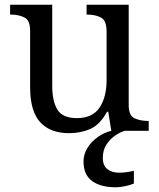

<svg xmlns="http://www.w3.org/2000/svg" viewBox="-20 -556 675 816"><path d="M273 10Q194 10 151 -36.5Q108 -83 108 -186V-426Q108 -470 83.5 -482Q59 -494 26 -494H23V-536H202V-191Q202 -126 224 -90Q246 -54 307 -54Q373 -54 403 -98.5Q433 -143 433 -216V-422Q433 -469 409 -481.5Q385 -494 351 -494H348V-536H527V-109Q527 -65 551.5 -53.5Q576 -42 609 -42H612V0H453L440 -81H435Q404 -25 363 -7.5Q322 10 273 10ZM472 240Q408 240 371.5 213.5Q335 187 335 130Q335 99 352 72Q369 45 396 26Q423 7 453 0H510Q489 6 467.5 21.5Q446 37 431.5 60Q417 83 417 115Q417 148 436.5 163Q456 178 486 178Q500 178 515.5 176Q531 174 549 170V224Q533 231 510.5 235.5Q488 240 472 240Z"/></svg>

Font: Noto Serif Grantha
Style: Regular
Weight: 400
Designer: Monotype Design Team
Foundry: Monotype Imaging Inc.
Version: Version 2.004; ttfautohint (v1.8.4.7-5d5b)